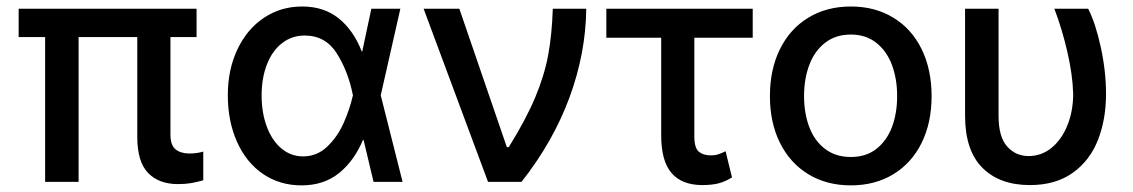

<svg xmlns="http://www.w3.org/2000/svg" viewBox="-20 -557 3471 588"><path d="M582 -443.4H502V-143.6Q502.4 -111.3 518.3 -99.1Q534.2 -86.9 560.5 -86.9Q583 -86.9 602.5 -92.8V-4.9Q583.5 0.5 565.7 3.7Q547.9 6.8 525.4 6.8Q466.3 6.8 433.3 -27.6Q400.4 -62 400.4 -137.7V-443.4H220.7V0H118.2V-443.4H37.1V-530.3H582Z M677.7 -265.6Q677.7 -344.2 707.3 -406.2Q736.8 -468.3 788.6 -502.7Q840.3 -537.1 905.3 -537.1Q972.2 -537.1 1017.3 -500.7Q1062.5 -464.4 1087.9 -399.4H1089.4L1117.2 -530.3H1206.1L1146 -265.1L1212.9 0H1124L1093.3 -128.9H1091.8Q1064.9 -64.5 1018.3 -26.9Q971.7 10.7 903.3 10.7Q836.9 10.7 785.6 -24.2Q734.4 -59.1 706.1 -122.1Q677.7 -185.1 677.7 -265.6ZM908.2 -78.1Q951.2 -78.1 982.4 -108.2Q1013.7 -138.2 1032.2 -179.9Q1050.8 -221.7 1060.5 -263.7L1061 -265.1L1060.5 -266.6Q1046.4 -337.9 1011.7 -393.1Q977.1 -448.2 913.1 -448.2Q874 -448.2 844 -425Q814 -401.9 797.6 -360.1Q781.2 -318.4 781.2 -264.6Q781.2 -211.9 797.1 -169.2Q813 -126.5 841.8 -102.3Q870.6 -78.1 908.2 -78.1Z M1277.3 -530.3H1386.7L1532.2 -106.4H1538.1Q1590.3 -190.4 1618.7 -257.8Q1647 -325.2 1658.7 -387.9Q1670.4 -450.7 1672.9 -530.3H1775.4Q1773.9 -393.6 1723.9 -258.1Q1673.8 -122.6 1577.1 0H1474.6Z M2285.2 -441.4H2106.4V-139.6Q2106.4 -103.5 2120.4 -92.3Q2134.3 -81.1 2157.2 -81.1Q2169.4 -81.1 2179.9 -84.5Q2190.4 -87.9 2202.1 -93.8L2221.7 -13.7Q2199.7 0 2179 4.9Q2158.2 9.8 2130.9 9.8Q2068.4 9.8 2036.6 -27.1Q2004.9 -64 2004.9 -142.6V-441.4H1836.9V-530.3H2285.2Z M2337.9 -262.7Q2337.9 -344.7 2368.7 -406.7Q2399.4 -468.8 2455.6 -502.9Q2511.7 -537.1 2585.9 -537.1Q2659.7 -537.1 2715.8 -502.9Q2772 -468.8 2802.5 -406.5Q2833 -344.2 2833 -262.7Q2833 -181.2 2802.5 -119.4Q2772 -57.6 2715.8 -23.4Q2659.7 10.7 2585.9 10.7Q2511.7 10.7 2455.6 -23.4Q2399.4 -57.6 2368.7 -119.4Q2337.9 -181.2 2337.9 -262.7ZM2727.5 -262.7Q2727.5 -314.9 2711.7 -357.7Q2695.8 -400.4 2663.8 -425.8Q2631.8 -451.2 2585.9 -451.2Q2539.1 -451.2 2506.6 -425.8Q2474.1 -400.4 2458.3 -357.7Q2442.4 -314.9 2442.4 -262.7Q2442.4 -210.4 2458.3 -168.2Q2474.1 -126 2506.6 -101.1Q2539.1 -76.2 2585.9 -76.2Q2632.3 -76.2 2664.1 -101.1Q2695.8 -126 2711.7 -168.2Q2727.5 -210.4 2727.5 -262.7Z M3038.1 -530.3V-202.1Q3038.1 -138.2 3064.2 -108.6Q3090.3 -79.1 3129.9 -79.1Q3169.9 -79.1 3200.9 -104.7Q3231.9 -130.4 3249.3 -174.1Q3266.6 -217.8 3266.6 -269.5Q3265.1 -327.1 3249 -397.2Q3232.9 -467.3 3209 -530.3H3312.5Q3335.4 -485.4 3351.3 -411.9Q3367.2 -338.4 3367.2 -269.5Q3367.2 -191.4 3342.5 -128.4Q3317.9 -65.4 3265.4 -27.8Q3212.9 9.8 3133.8 9.8Q3041.5 9.8 2988.5 -43.2Q2935.5 -96.2 2935.5 -203.1V-530.3Z"/></svg>

Font: WEMIX Pretendard Medium
Style: Regular
Weight: 500
Designer: Base glyphs from Inter by Rasmus Andersson; Hangeul glyphs from Noto Sans CJK(Source Han Sans) by Jang Soo-young and Kan
Foundry: Kil Hyung-jin
Version: Version 1.000